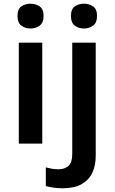

<svg xmlns="http://www.w3.org/2000/svg" viewBox="-20 -771 615 1031"><path d="M207 -542V0H81V-542ZM144 -751Q172 -751 193 -736.5Q214 -722 214 -685Q214 -649 193 -633.5Q172 -618 144 -618Q115 -618 94.5 -633.5Q74 -649 74 -685Q74 -722 94.5 -736.5Q115 -751 144 -751ZM316 240Q291 240 267 236.5Q243 233 226 228V128Q243 132 259 135Q275 138 295 138Q326 138 347 120.5Q368 103 368 54V-542H494V67Q494 117 476 156Q458 195 419 217.5Q380 240 316 240ZM361 -685Q361 -722 381.5 -736.5Q402 -751 431 -751Q459 -751 480 -736.5Q501 -722 501 -685Q501 -649 480 -633.5Q459 -618 431 -618Q402 -618 381.5 -633.5Q361 -649 361 -685Z"/></svg>

Font: Noto Sans Tangsa SemiBold
Style: Regular
Weight: 600
Version: Version 1.504